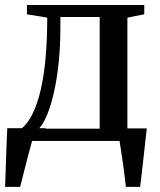

<svg xmlns="http://www.w3.org/2000/svg" viewBox="-20 -552 628 752"><path d="M48 0V-45.5L63.5 -47.5Q89 -68.5 108 -107.2Q127 -146 139.8 -201.5Q152.5 -257 158.8 -327.8Q165 -398.5 165 -483L85.5 -496V-532.5H545V-496L479 -483V0ZM132.5 -48H370.5V-485.5H216.5V-442Q216.5 -371.5 210 -308.5Q203.5 -245.5 192 -193.5Q180.5 -141.5 165.2 -104.2Q150 -67 132.5 -48ZM0 180Q1.5 145.5 2.5 107.2Q3.5 69 5.2 29Q7 -11 8.5 -50H160L107 -4.5Q102.5 10.5 96 35.2Q89.5 60 82.2 88Q75 116 69 140.5Q63 165 59 180ZM473 180Q471 159.5 467.8 134.8Q464.5 110 461 84.8Q457.5 59.5 454 37.2Q450.5 15 448 -1L411.5 -49H555Q552.5 -29.5 550 -6.2Q547.5 17 544.8 41.8Q542 66.5 539.2 91.2Q536.5 116 533.8 138.8Q531 161.5 529 180Z"/></svg>

Font: Merriweather 72pt Medium
Style: Regular
Weight: 500
Version: Version 2.100